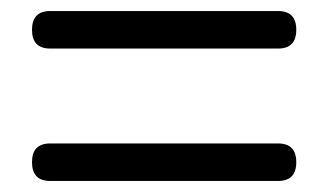

<svg xmlns="http://www.w3.org/2000/svg" viewBox="-20 -543 595 348"><path d="M71 -455Q38 -455 38 -489Q38 -523 71 -523H484Q517 -523 517 -489Q517 -455 484 -455ZM71 -215Q38 -215 38 -249Q38 -283 71 -283H484Q517 -283 517 -249Q517 -215 484 -215Z"/></svg>

Font: Raw Maruko Gothic CJK TC
Style: Regular
Weight: 400
Version: Version 1.001